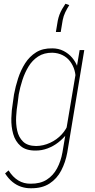

<svg xmlns="http://www.w3.org/2000/svg" viewBox="-20 -797 510 1030"><path d="M407.2 -528.3H432.1L340.8 21.5Q331.5 73.2 308.6 117.4Q285.6 161.6 245.8 187.5Q206.1 213.4 146.5 212.9Q119.6 213.4 94.2 205.1Q68.8 196.8 46.9 179Q24.9 161.1 7.3 133.3L25.9 117.2Q48.3 152.8 77.9 170.9Q107.4 189 144.5 188.5Q196.3 189 231 166.7Q265.6 144.5 286.1 106.2Q306.6 67.9 314.9 21L387.7 -412.1ZM48.8 -245.1 55.2 -290.5Q63 -333 77.1 -376.7Q91.3 -420.4 114.7 -457.3Q138.2 -494.1 173.8 -516.4Q209.5 -538.6 260.7 -537.6Q293.9 -537.6 321 -523.7Q348.1 -509.8 367.2 -487.3Q386.2 -464.8 395.5 -438.2Q404.8 -411.6 403.3 -385.3L363.3 -126.5Q356.4 -101.1 336.9 -76.7Q317.4 -52.2 292 -32.5Q266.6 -12.7 235.6 -1Q204.6 10.7 171.9 10.7Q119.1 11.2 90.6 -13.7Q62 -38.6 50.8 -78.1Q39.6 -117.7 40.8 -162.4Q42 -207 48.8 -245.1ZM80.6 -291 74.7 -244.1Q68.8 -210.9 66.7 -171.4Q64.5 -131.8 72.3 -96.2Q80.1 -60.5 103.8 -37.4Q127.4 -14.2 173.8 -13.7Q212.4 -14.2 248.5 -30.8Q284.7 -47.4 311 -75.9Q337.4 -104.5 349.1 -140.1L385.3 -365.2Q387.2 -394 379.6 -420.2Q372.1 -446.3 356.2 -467.5Q340.3 -488.8 315.9 -501Q291.5 -513.2 261.2 -514.2Q216.3 -514.6 184.8 -494.1Q153.3 -473.6 133.1 -440.2Q112.8 -406.7 100.1 -367.4Q87.4 -328.1 80.6 -291ZM279.8 -625.5 290 -686.5Q293.5 -703.6 299.3 -719Q305.2 -734.4 313.2 -748.3Q321.3 -762.2 331.1 -776.9L351.6 -769.5Q339.8 -751 330.3 -731.4Q320.8 -711.9 316.4 -689.5L305.7 -625.5Z"/></svg>

Font: Roboto Condensed Thin
Style: Italic
Weight: 250
Italic angle: -12°
Designer: Christian Robertson
Foundry: Google
Version: Version 3.008; 2023